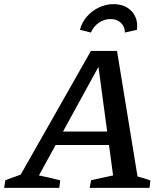

<svg xmlns="http://www.w3.org/2000/svg" viewBox="-50 -907 794 927"><path d="M614 -55Q630 -51 646 -46Q662 -41 676 -36L672 0H383L390 -37L496 -60L420 -624L445 -620L138 -60Q164 -55 189.5 -49Q215 -43 241 -36L236 0H-30L-24 -37L50 -64L389 -661H515ZM172 -207 203 -272H533L540 -207ZM498 -887Q536 -887 563 -871Q590 -855 603 -827Q616 -799 611 -763L553 -750Q553 -778 534 -796.5Q515 -815 484 -815Q453 -815 427 -797Q401 -779 389 -750L336 -763Q345 -799 369.5 -827Q394 -855 427.5 -871Q461 -887 498 -887Z"/></svg>

Font: Piazzolla Thin SemiBold
Style: Italic
Weight: 600
Italic angle: -11.3°
Version: Version 2.005